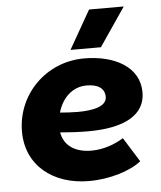

<svg xmlns="http://www.w3.org/2000/svg" viewBox="-54 -793 719 855"><g transform="rotate(-5 306.0 -365.5)"><path d="M310 15C405 15 497 -15 544 -53L476 -162C437 -138 387 -119 332 -119C263 -119 211 -149 200 -212C245 -208 287 -206 325 -206C488 -206 581 -257 581 -358C581 -473 469 -531 335 -531C164 -531 31 -396 31 -230C31 -78 150 15 310 15ZM414 -574 531 -746H376L278 -574ZM207 -300C225 -364 272 -410 335 -410C383 -410 416 -393 416 -352C416 -310 357 -296 286 -296C260 -296 233 -298 207 -300Z"/></g></svg>

Font: Fixel Display ExtraBold
Style: Italic
Weight: 800
Italic angle: -10°
Designer: AlfaBravo + MacPaw
Foundry: Kyrylo Tkachov, Marchela Mozhyna, Serhii Makarenko, Maria Weinstein, Zakhar Kryvoshyya
Version: Version 1.210;Glyphs 3.2 (3217)